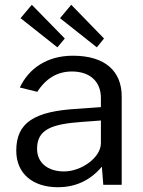

<svg xmlns="http://www.w3.org/2000/svg" viewBox="-20 -773 600 803"><path d="M222 10C298 10 359 -20 406 -76L412 0H489V-370C489 -474 421 -540 285 -540C176 -540 100 -486 63 -407L136 -389C174 -448 223 -474 281 -474C356 -474 402 -432 402 -363V-325L305 -318C123 -308 48 -260 48 -143C48 -46 118 10 222 10ZM248 -56C181 -56 135 -91 135 -151C135 -231 195 -254 321 -263L402 -269V-174C402 -114 320 -56 248 -56ZM66 -697 220 -575 251 -612 113 -753ZM231 -697 385 -575 415 -612 278 -753Z"/></svg>

Font: Cheyenne Sans
Style: Regular
Weight: 400
Designer: The Public Sans project authors (U.S. Web Design System), Libre Franklin designed by Pablo Impallari and Rodrigo Fuenzal
Foundry: The Cheyenne Sans Project Authors
Version: Version 2.007